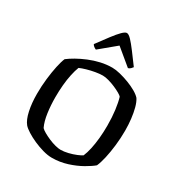

<svg xmlns="http://www.w3.org/2000/svg" viewBox="-218 -1122 1202 1276"><g transform="rotate(30 383.0 -484.0)"><path d="M365 0Q334 0 296.5 -10.5Q259 -21 223 -37Q187 -53 158.5 -71Q130 -89 117 -104Q93 -133 80.5 -190.5Q68 -248 68 -319Q68 -378 74.5 -435Q81 -492 91 -538.5Q101 -585 112 -610Q135 -628 168.5 -647Q202 -666 243 -683Q284 -700 328 -710Q372 -720 416 -720Q442 -720 476.5 -711.5Q511 -703 546.5 -689.5Q582 -676 610.5 -659.5Q639 -643 654 -626Q669 -603 678.5 -567Q688 -531 693 -488Q698 -445 698 -399Q698 -342 691.5 -285.5Q685 -229 674.5 -182.5Q664 -136 651 -107Q628 -87 583.5 -61.5Q539 -36 482.5 -18Q426 0 365 0ZM388 -75Q415 -75 446 -82.5Q477 -90 503.5 -101Q530 -112 541 -120Q553 -148 561.5 -187Q570 -226 574.5 -272.5Q579 -319 579 -369Q579 -433 572 -487Q565 -541 554 -577Q549 -584 530 -595Q511 -606 485.5 -617Q460 -628 433.5 -635.5Q407 -643 387 -643Q363 -643 331.5 -637.5Q300 -632 270.5 -623.5Q241 -615 221 -606Q210 -578 201.5 -538.5Q193 -499 189 -453.5Q185 -408 185 -361Q185 -300 193 -242Q201 -184 220 -144Q229 -134 250 -122Q271 -110 296.5 -99Q322 -88 347 -81.5Q372 -75 388 -75ZM260 -769Q250 -773 241.5 -780Q233 -787 230 -794Q269 -847 298.5 -886Q328 -925 349.5 -946.5Q371 -968 384 -968Q398 -968 419.5 -945.5Q441 -923 470.5 -883.5Q500 -844 537 -794Q533 -789 525.5 -780.5Q518 -772 506 -769L383 -871Z"/></g></svg>

Font: Texturina Medium
Style: Regular
Weight: 500
Designer: Guillermo Torres Carreño
Foundry: Omnibus-Type
Version: Version 1.003